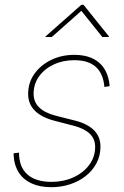

<svg xmlns="http://www.w3.org/2000/svg" viewBox="-20 -778 523 809"><path d="M196.8 10.7Q147.9 10.7 113.3 -5.1Q78.6 -21 59.3 -50.8Q40 -80.6 37.6 -121.6Q37.1 -126.5 37.4 -126.7Q37.6 -127 37.6 -132.3L60.1 -134.8Q60.1 -74.2 95.5 -43Q130.9 -11.7 196.8 -11.7Q247.1 -11.7 288.8 -30.5Q330.6 -49.3 355.7 -82.8Q380.9 -116.2 380.9 -159.2Q380.9 -192.9 358.2 -214.6Q335.4 -236.3 291 -248L208.5 -269.5Q154.3 -283.7 126.5 -312Q98.6 -340.3 98.6 -381.8Q98.6 -430.2 125.2 -467.3Q151.9 -504.4 195.8 -525.6Q239.7 -546.9 293 -546.9Q358.4 -546.9 396.2 -515.1Q434.1 -483.4 441.4 -422.4Q441.9 -419.4 441.7 -418.7Q441.4 -418 441.9 -415L419.9 -411.6Q415 -468.3 383.5 -496.3Q352.1 -524.4 293 -524.4Q245.1 -524.4 206.1 -506.1Q167 -487.8 144.3 -455.8Q121.6 -423.8 121.6 -382.8Q121.6 -348.6 144.8 -325.7Q168 -302.7 214.8 -290.5L297.9 -269.5Q349.1 -256.3 376.2 -229Q403.3 -201.7 403.3 -160.2Q403.3 -122.1 386.7 -90.6Q370.1 -59.1 341.3 -36.4Q312.5 -13.7 275.1 -1.5Q237.8 10.7 196.8 10.7ZM198.2 -622.1H171.4L171.9 -624.5L322.8 -757.8H332L439 -624.5L438.5 -622.1H411.1L322.8 -732.4Z"/></svg>

Font: Inter 18pt Thin
Style: Italic
Weight: 250
Italic angle: -9.3988°
Version: Version 4.001;git-66647c0bb